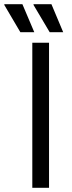

<svg xmlns="http://www.w3.org/2000/svg" viewBox="-62 -888 342 908"><path d="M172.9 -735.8 96.2 -865.2 97.2 -868.2H181.2L236.8 -735.8ZM34.2 -735.8 -42 -865.2 -41 -868.2H43.9L100.1 -735.8ZM90.8 0V-686H169.9V0Z"/></svg>

Font: Archivo Light
Style: Regular
Weight: 300
Designer: Hector Gatti
Foundry: Omnibus-Type
Version: Version 2.001